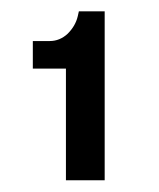

<svg xmlns="http://www.w3.org/2000/svg" viewBox="-20 -714 277 334"><path d="M37.1 -594.7V-642.6H66.4Q84 -642.6 97.7 -655.3Q111.3 -668.9 115.2 -685.5L117.2 -694.3H162.1V-400.4H94.7V-594.7Z"/></svg>

Font: RobotoJAA
Style: Medium
Weight: 500
Version: Version 2.05; 2016-11-05